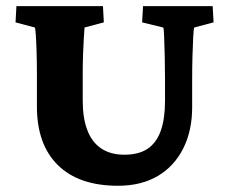

<svg xmlns="http://www.w3.org/2000/svg" viewBox="-20 -593 741 622"><path d="M33.2 -573.2H313.5L316.4 -520.5L253.9 -503.9Q252.9 -492.2 251.5 -468.8Q250 -445.3 249 -415.5Q248 -385.7 248 -351.6V-266.6Q248 -210.9 262.7 -171.9Q277.3 -132.8 307.6 -112.3Q337.9 -91.8 382.8 -91.8Q429.7 -91.8 458.5 -111.3Q487.3 -130.9 501 -169.9Q514.6 -209 514.6 -265.6V-334Q514.6 -373 513.7 -410.6Q512.7 -448.2 511.7 -474.6Q510.7 -501 508.8 -503.9L440.4 -520.5L443.4 -573.2H668.9L671.9 -520.5L609.4 -503.9Q607.4 -501 606 -474.6Q604.5 -448.2 603.5 -410.6Q602.5 -373 602.5 -334V-245.1Q602.5 -169.9 573.7 -112.3Q544.9 -54.7 491.2 -22.9Q437.5 8.8 362.3 8.8Q235.4 8.8 167.5 -58.1Q99.6 -125 99.6 -248V-351.6Q99.6 -388.7 98.6 -421.9Q97.7 -455.1 96.2 -477.5Q94.7 -500 92.8 -503.9L30.3 -520.5Z"/></svg>

Font: Crimson Pro ExtraBold
Style: Regular
Weight: 800
Designer: Jacques Le Bailly
Foundry: Baron von Fonthausen
Version: Version 1.003